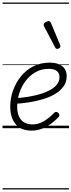

<svg xmlns="http://www.w3.org/2000/svg" viewBox="-20 -1015 566 1520"><path d="M229 19Q171 19 134 -5.5Q97 -30 79 -72.5Q61 -115 61 -170Q61 -237 83.5 -299.5Q106 -362 147 -412Q188 -462 245 -490.5Q302 -519 372 -519Q419 -519 449.5 -505Q480 -491 494 -467Q508 -443 508 -413Q508 -366 483 -331Q458 -296 416 -271Q374 -246 320.5 -230Q267 -214 209.5 -205Q152 -196 97 -193L107 -238Q155 -241 204 -249Q253 -257 297 -270Q341 -283 376 -302Q411 -321 431 -346.5Q451 -372 451 -404Q451 -437 429 -453.5Q407 -470 365 -470Q308 -470 262 -444Q216 -418 183.5 -375Q151 -332 133.5 -279Q116 -226 116 -171Q116 -124 130.5 -92.5Q145 -61 172 -45.5Q199 -30 236 -30Q275 -30 307 -45Q339 -60 364.5 -81Q390 -102 409 -122Q418 -130 426 -129Q434 -128 441 -122Q448 -115 450 -106.5Q452 -98 444 -89Q419 -62 386 -37Q353 -12 313.5 3.5Q274 19 229 19ZM433 -628Q428 -628 424.5 -630Q421 -632 417 -639L328 -808Q327 -812 326 -815Q325 -818 326 -822Q327 -829 333.5 -834.5Q340 -840 349 -844Q358 -848 366 -848Q376 -848 384 -832L456 -659Q457 -655 457.5 -652Q458 -649 458 -646Q456 -637 448 -632.5Q440 -628 433 -628ZM0 475H526V485H0ZM0 -20H526V0H0ZM0 -505H526V-500H0ZM0 -995H526V-985H0Z"/></svg>

Font: Playwrite CZ Guides
Style: Regular
Weight: 400
Designer: Veronika Burian, José Scaglione
Foundry: TypeTogether
Version: Version 1.003